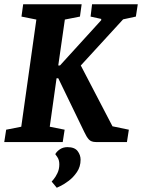

<svg xmlns="http://www.w3.org/2000/svg" viewBox="-33 -668 668 903"><path d="M-4 -58 67 -72 138 -576 68 -590 76 -648H351L343 -590L272 -576L241 -360H249L443 -573V-579L393 -590L400 -648H615L606 -590L546 -577L347 -360L496 -74L573 -58L564 0H418Q396 0 385 -12Q374 -24 364 -46L241 -300H233L201 -72L271 -58L262 0H-13ZM210 186Q210 186 219 175.5Q228 165 237 146.5Q246 128 246 105Q246 84 236.5 70.5Q227 57 227 57Q234 44 249 34Q264 24 284 24Q318 24 332 42.5Q346 61 346 83Q346 116 329 141Q312 166 290 182.5Q268 199 251 207Q234 215 234 215Z"/></svg>

Font: Faustina VF Beta
Style: Italic
Weight: 400
Italic angle: -8°
Designer: Alfonso Garcia
Foundry: Omnibus-Type
Version: Version 1.006